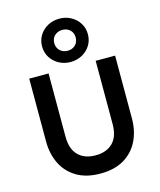

<svg xmlns="http://www.w3.org/2000/svg" viewBox="-146 -1129 1038 1246"><g transform="rotate(-15 372.5 -506.0)"><path d="M372.5 15Q277.5 15 213.2 -23.5Q149 -62 116.5 -128.2Q84 -194.5 84 -278V-700H214V-276.5Q214 -191.5 256.5 -149.5Q299 -107.5 372.5 -107.5Q446 -107.5 488.2 -149.5Q530.5 -191.5 530.5 -276.5V-700H661V-278Q661 -194.5 628.5 -128.2Q596 -62 532 -23.5Q468 15 372.5 15ZM372.5 -734.5Q330 -734.5 295 -753.5Q260 -772.5 239.2 -805.5Q218.5 -838.5 218.5 -880Q218.5 -921.5 239.2 -954.5Q260 -987.5 295 -1006.5Q330 -1025.5 372.5 -1025.5Q415 -1025.5 450 -1006.5Q485 -987.5 505.8 -954.5Q526.5 -921.5 526.5 -880Q526.5 -838.5 505.8 -805.5Q485 -772.5 450 -753.5Q415 -734.5 372.5 -734.5ZM372.5 -810Q404.5 -810 424.5 -829.8Q444.5 -849.5 444.5 -880Q444.5 -911 424.5 -930.5Q404.5 -950 372.5 -950Q341.5 -950 321 -930.5Q300.5 -911 300.5 -880Q300.5 -849.5 321 -829.8Q341.5 -810 372.5 -810Z"/></g></svg>

Font: Geologica Cursive Medium
Style: Regular
Weight: 500
Designer: Sindre Bremnes, Frode Helland
Foundry: Monokrom Skriftforlag AS
Version: Version 1.010;gftools[0.9.28]